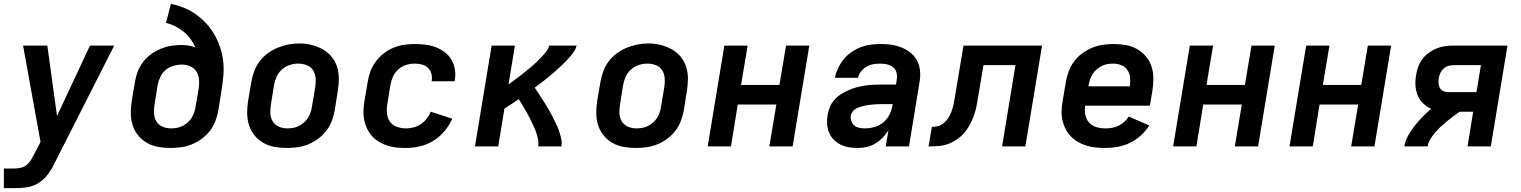

<svg xmlns="http://www.w3.org/2000/svg" viewBox="-24 -755 7844 990"><path d="M-4 215V114H48Q66 114 83.5 110Q101 106 115 94Q129 82 138 65.5Q147 49 156 33L185 -23L95 -520H220L270 -157L440 -520H565L261 79Q256 90 250.5 100.5Q245 111 239 121H238Q224 146 203 166.5Q182 187 156 198.5Q130 210 102.5 212.5Q75 215 48 215Z M855 8Q823 8 792 2.5Q761 -3 734.5 -18Q708 -33 689 -56Q670 -79 660.5 -108Q651 -137 650.5 -169Q650 -201 655 -233L672 -333Q676 -360 686 -386Q696 -412 713.5 -435Q731 -458 754.5 -475Q778 -492 804 -503Q830 -514 857 -518.5Q884 -523 911 -523Q930 -523 949 -520Q968 -517 984 -510Q974 -533 958.5 -554Q943 -575 923.5 -591Q904 -607 880.5 -619Q857 -631 832 -637L857 -735Q893 -728 926.5 -714Q960 -700 989 -679Q1018 -658 1041.5 -632Q1065 -606 1082.5 -575Q1100 -544 1111.5 -509.5Q1123 -475 1127 -438Q1131 -401 1127.5 -363Q1124 -325 1118 -287L1102 -187Q1097 -159 1087 -132Q1077 -105 1059 -81.5Q1041 -58 1017 -40Q993 -22 966 -11Q939 0 911 4Q883 8 855 8ZM857 -93Q872 -93 887 -95.5Q902 -98 916 -105Q930 -112 942.5 -122.5Q955 -133 963.5 -146.5Q972 -160 977 -174.5Q982 -189 984 -203L1000 -295Q1004 -319 1002.5 -342Q1001 -365 990 -384Q979 -403 958 -412.5Q937 -422 914 -422Q892 -422 870 -415.5Q848 -409 830.5 -394.5Q813 -380 803 -359Q793 -338 789 -317L773 -217Q769 -194 770 -171Q771 -148 782 -129.5Q793 -111 813.5 -102Q834 -93 857 -93Z M1455 8Q1423 8 1392 2.5Q1361 -3 1334.5 -18Q1308 -33 1289 -56Q1270 -79 1260.5 -108Q1251 -137 1250.5 -169Q1250 -201 1255 -233L1272 -333Q1277 -361 1287 -388Q1297 -415 1314.5 -438.5Q1332 -462 1356.5 -480Q1381 -498 1408 -509Q1435 -520 1463 -525.5Q1491 -531 1519 -531Q1551 -531 1581.5 -523.5Q1612 -516 1638.5 -501.5Q1665 -487 1684.5 -464Q1704 -441 1713.5 -412Q1723 -383 1723 -351Q1723 -319 1718 -287L1702 -187Q1697 -159 1687 -132Q1677 -105 1659 -81.5Q1641 -58 1617 -40Q1593 -22 1566 -11Q1539 0 1511 4Q1483 8 1455 8ZM1457 -93Q1472 -93 1487 -95.5Q1502 -98 1516 -105Q1530 -112 1542.5 -122.5Q1555 -133 1563.5 -146.5Q1572 -160 1577 -174.5Q1582 -189 1584 -203L1601 -303Q1605 -327 1603.5 -350Q1602 -373 1591 -391.5Q1580 -410 1559 -418.5Q1538 -427 1514 -427Q1492 -427 1470 -420Q1448 -413 1430 -397Q1412 -381 1402.5 -360Q1393 -339 1389 -317L1373 -217Q1369 -194 1370 -171Q1371 -148 1382 -129.5Q1393 -111 1413.5 -102Q1434 -93 1457 -93Z M2069 8Q2044 8 2019.5 5.5Q1995 3 1972.5 -4.5Q1950 -12 1930 -24Q1910 -36 1894.5 -53Q1879 -70 1869 -91Q1859 -112 1854 -135.5Q1849 -159 1850 -183.5Q1851 -208 1855 -233L1872 -333Q1876 -360 1886 -387Q1896 -414 1913.5 -437.5Q1931 -461 1954.5 -479.5Q1978 -498 2005 -509Q2032 -520 2059.5 -524Q2087 -528 2114 -528Q2142 -528 2170 -524.5Q2198 -521 2223 -511.5Q2248 -502 2269 -486Q2290 -470 2303.5 -447.5Q2317 -425 2321.5 -397.5Q2326 -370 2321 -343Q2321 -341 2321 -339.5Q2321 -338 2320 -336H2202Q2202 -337 2202 -337.5Q2202 -338 2202 -339Q2205 -358 2200 -376Q2195 -394 2182 -406Q2169 -418 2151 -422.5Q2133 -427 2114 -427Q2092 -427 2069.5 -420Q2047 -413 2029.5 -397Q2012 -381 2002.5 -360Q1993 -339 1989 -317L1973 -217Q1969 -193 1971.5 -169Q1974 -145 1987 -127Q2000 -109 2022.5 -101Q2045 -93 2069 -93Q2088 -93 2108 -98Q2128 -103 2145.5 -114.5Q2163 -126 2176 -143Q2189 -160 2197 -179L2308 -143Q2293 -109 2268 -79Q2243 -49 2210.5 -29Q2178 -9 2141.5 -0.5Q2105 8 2069 8Z M2425 0 2511 -520H2631L2598 -320Q2610 -328 2621.5 -337Q2633 -346 2645 -354.5Q2657 -363 2668.5 -372.5Q2680 -382 2691.5 -391Q2703 -400 2714 -409.5Q2725 -419 2736 -429Q2747 -439 2757.5 -449.5Q2768 -460 2777.5 -471Q2787 -482 2796 -494Q2805 -506 2807 -520H2949Q2946 -505 2937.5 -492Q2929 -479 2919 -467Q2909 -455 2898.5 -444Q2888 -433 2876.5 -422Q2865 -411 2853.5 -400.5Q2842 -390 2830.5 -380Q2819 -370 2807 -360Q2795 -350 2782.5 -340.5Q2770 -331 2758 -321.5Q2746 -312 2733 -303Q2743 -289 2752 -275Q2761 -261 2770 -247Q2779 -233 2788 -219Q2797 -205 2805 -190.5Q2813 -176 2821 -161Q2829 -146 2836.5 -131Q2844 -116 2850.5 -100.5Q2857 -85 2862 -69Q2867 -53 2870.5 -35.5Q2874 -18 2871 0H2751Q2754 -17 2750.5 -34.5Q2747 -52 2742 -68Q2737 -84 2730 -99Q2723 -114 2716 -129Q2709 -144 2701 -158.5Q2693 -173 2685 -187.5Q2677 -202 2668 -216Q2659 -230 2651 -244Q2632 -231 2614 -219Q2596 -207 2577 -195L2545 0Z M3255 8Q3223 8 3192 2.5Q3161 -3 3134.5 -18Q3108 -33 3089 -56Q3070 -79 3060.5 -108Q3051 -137 3050.5 -169Q3050 -201 3055 -233L3072 -333Q3077 -361 3087 -388Q3097 -415 3114.5 -438.5Q3132 -462 3156.5 -480Q3181 -498 3208 -509Q3235 -520 3263 -525.5Q3291 -531 3319 -531Q3351 -531 3381.5 -523.5Q3412 -516 3438.5 -501.5Q3465 -487 3484.5 -464Q3504 -441 3513.5 -412Q3523 -383 3523 -351Q3523 -319 3518 -287L3502 -187Q3497 -159 3487 -132Q3477 -105 3459 -81.5Q3441 -58 3417 -40Q3393 -22 3366 -11Q3339 0 3311 4Q3283 8 3255 8ZM3257 -93Q3272 -93 3287 -95.5Q3302 -98 3316 -105Q3330 -112 3342.5 -122.5Q3355 -133 3363.5 -146.5Q3372 -160 3377 -174.5Q3382 -189 3384 -203L3401 -303Q3405 -327 3403.5 -350Q3402 -373 3391 -391.5Q3380 -410 3359 -418.5Q3338 -427 3314 -427Q3292 -427 3270 -420Q3248 -413 3230 -397Q3212 -381 3202.5 -360Q3193 -339 3189 -317L3173 -217Q3169 -194 3170 -171Q3171 -148 3182 -129.5Q3193 -111 3213.5 -102Q3234 -93 3257 -93Z M3625 0 3711 -520H3831L3797 -317H3995L4029 -520H4149L4063 0H3943L3979 -216H3780L3745 0Z M4401 8Q4378 8 4355 4.5Q4332 1 4312 -8.5Q4292 -18 4276 -34Q4260 -50 4251.5 -70.5Q4243 -91 4241 -114.5Q4239 -138 4243 -161Q4247 -182 4255 -202.5Q4263 -223 4278 -240Q4293 -257 4312 -269Q4331 -281 4351.5 -290Q4372 -299 4392.5 -304.5Q4413 -310 4434.5 -313.5Q4456 -317 4476.5 -318Q4497 -319 4518 -319H4596L4600 -346Q4603 -364 4598.5 -381Q4594 -398 4581 -408.5Q4568 -419 4550.5 -423Q4533 -427 4515 -427Q4497 -427 4479 -424Q4461 -421 4444.5 -411.5Q4428 -402 4416 -387Q4404 -372 4400 -354H4281Q4286 -379 4297.5 -403.5Q4309 -428 4326 -449Q4343 -470 4366 -486Q4389 -502 4413.5 -511.5Q4438 -521 4464 -524.5Q4490 -528 4515 -528Q4537 -528 4558.5 -526Q4580 -524 4600 -518.5Q4620 -513 4638.5 -504Q4657 -495 4672.5 -482Q4688 -469 4699 -452Q4710 -435 4715.5 -414.5Q4721 -394 4721 -372.5Q4721 -351 4717 -329L4663 0H4543L4557 -83Q4544 -63 4527 -45Q4510 -27 4489.5 -15Q4469 -3 4446.5 2.5Q4424 8 4401 8ZM4436 -93Q4460 -93 4485 -100Q4510 -107 4530.5 -124Q4551 -141 4562.5 -164.5Q4574 -188 4578 -213L4579 -218H4518Q4507 -218 4496.5 -217.5Q4486 -217 4475 -216Q4464 -215 4453 -213.5Q4442 -212 4431.5 -209.5Q4421 -207 4410 -203.5Q4399 -200 4389 -194.5Q4379 -189 4372 -179Q4365 -169 4363 -159Q4361 -144 4366 -130Q4371 -116 4381.5 -107.5Q4392 -99 4406.5 -96Q4421 -93 4436 -93Z M4764 0 4781 -101Q4795 -101 4809.5 -104Q4824 -107 4836.5 -116Q4849 -125 4858.5 -137Q4868 -149 4874.5 -162.5Q4881 -176 4885.5 -190Q4890 -204 4893 -218.5Q4896 -233 4898.5 -247Q4901 -261 4903 -275Q4903 -277 4903.5 -278.5Q4904 -280 4904 -281L4944 -520H5349L5263 0H5143L5212 -419H5047L5021 -264Q5017 -240 5012.5 -215Q5008 -190 5000 -165.5Q4992 -141 4979.5 -117Q4967 -93 4950 -72.5Q4933 -52 4910.5 -36.5Q4888 -21 4864 -12.5Q4840 -4 4814.5 -2Q4789 0 4764 0Z M5676 8Q5651 8 5626.5 5.5Q5602 3 5578.5 -4Q5555 -11 5534.5 -23Q5514 -35 5498 -51.5Q5482 -68 5471 -89Q5460 -110 5454.5 -134Q5449 -158 5450 -183Q5451 -208 5455 -233L5472 -333Q5477 -361 5487 -388Q5497 -415 5514.5 -438.5Q5532 -462 5556.5 -480Q5581 -498 5608 -509Q5635 -520 5663 -524Q5691 -528 5718 -528Q5750 -528 5781.5 -522.5Q5813 -517 5839 -502Q5865 -487 5884.5 -464Q5904 -441 5913.5 -412Q5923 -383 5923 -351Q5923 -319 5918 -287L5905 -210H5571Q5568 -186 5572.5 -162.5Q5577 -139 5592 -122.5Q5607 -106 5629.5 -99.5Q5652 -93 5676 -93Q5693 -93 5710 -96Q5727 -99 5743 -106.5Q5759 -114 5772.5 -126Q5786 -138 5796 -154L5902 -108Q5884 -80 5858.5 -56.5Q5833 -33 5802.5 -18.5Q5772 -4 5740 2Q5708 8 5676 8ZM5802 -310Q5805 -332 5803 -354Q5801 -376 5789.5 -393.5Q5778 -411 5758 -419Q5738 -427 5716 -427Q5701 -427 5686 -424.5Q5671 -422 5657 -415Q5643 -408 5631 -397.5Q5619 -387 5610 -373.5Q5601 -360 5596.5 -345.5Q5592 -331 5589 -317L5588 -310Z M6025 0 6111 -520H6231L6197 -317H6395L6429 -520H6549L6463 0H6343L6379 -216H6180L6145 0Z M6625 0 6711 -520H6831L6797 -317H6995L7029 -520H7149L7063 0H6943L6979 -216H6780L6745 0Z M7217 0Q7222 -29 7236.5 -55.5Q7251 -82 7270 -106Q7289 -130 7310.5 -152Q7332 -174 7355 -194Q7332 -205 7313.5 -222.5Q7295 -240 7285.5 -264Q7276 -288 7274.5 -315Q7273 -342 7278 -369Q7281 -390 7289 -411.5Q7297 -433 7311 -451.5Q7325 -470 7344 -483.5Q7363 -497 7384 -505.5Q7405 -514 7427 -517Q7449 -520 7471 -520H7749L7663 0H7543L7572 -179H7502Q7485 -167 7468.5 -154.5Q7452 -142 7436 -129Q7420 -116 7404.5 -101.5Q7389 -87 7375.5 -71Q7362 -55 7351 -37.5Q7340 -20 7337 0ZM7589 -280 7612 -419H7471Q7457 -419 7443.5 -415Q7430 -411 7419.5 -401.5Q7409 -392 7403 -379Q7397 -366 7395 -353Q7393 -340 7393.5 -326.5Q7394 -313 7400 -302Q7406 -291 7417.5 -285.5Q7429 -280 7442 -280Z"/></svg>

Font: Zed Sans Extended
Style: Bold Italic
Weight: 700
Width: 7
Italic angle: -9°
Designer: Belleve Invis
Foundry: Belleve Invis
Version: Version 1.0.0; ttfautohint (v1.8.4)